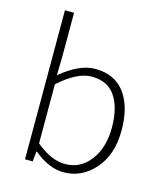

<svg xmlns="http://www.w3.org/2000/svg" viewBox="-110 -801 762 895"><g transform="rotate(15 271.0 -353.5)"><path d="M280 12Q210 12 136 -49H134L129 0H92V-719H136V-511L134 -417Q224 -492 300 -492Q394 -492 443 -426.5Q492 -361 492 -247Q492 -129 430 -58.5Q368 12 280 12ZM278 -27Q351 -27 398 -88.5Q445 -150 445 -247Q445 -342 408 -397.5Q371 -453 293 -453Q224 -453 136 -374V-89Q209 -27 278 -27Z"/></g></svg>

Font: Toshiba Sans Light
Style: Regular
Weight: 300
Designer: Paul D. Hunt
Foundry: Toshiba Corporation
Version: Version 2.020;PS 2.0;hotconv 1.0.86;makeotf.lib2.5.63406